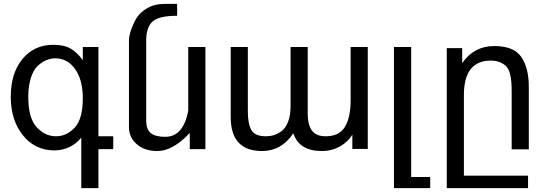

<svg xmlns="http://www.w3.org/2000/svg" viewBox="-20 -765 2798 985"><path d="M267.1 -65.9Q321.8 -65.9 363.3 -110.4Q404.8 -154.8 404.8 -261.2Q404.8 -355 365.7 -410.2Q326.2 -465.8 263.2 -465.8Q241.2 -465.8 219.2 -457Q196.8 -448.2 174.3 -427.7Q151.9 -407.7 138.7 -366.2Q125 -323.7 125 -269Q125 -159.2 168 -112.8Q210.9 -65.9 267.1 -65.9ZM35.2 -268.1Q35.2 -389.6 95.2 -462.4Q155.3 -535.2 253.9 -535.2Q309.1 -535.2 342.3 -515.6Q376 -496.1 404.8 -456.1V-523.9H484.9V-65.9H561V0H484.9V200.2H397V-59.1Q345.7 3.9 261.2 6.8Q159.7 6.8 97.7 -70.8Q35.2 -148.9 35.2 -268.1Z M826.7 -63Q921.4 -63 945.8 -198.2V-523.9H1033.7V0H953.6V-83Q866.7 9.8 787.6 9.8Q721.7 9.8 682.1 -24.9Q641.6 -60.1 641.6 -111.8V-556.2Q641.6 -577.1 650.4 -605.5Q659.7 -635.3 677.2 -667Q695.8 -700.2 734.4 -722.7Q772.9 -745.1 823.7 -745.1H888.7V-684.1Q794.4 -684.1 761.7 -653.8Q730 -624 730 -556.2V-147.9Q730 -100.1 754.4 -81.5Q778.8 -63 826.7 -63Z M1650.4 -65.9Q1719.7 -65.9 1749 -113.3Q1778.8 -161.6 1778.8 -251V-523.9H1866.7V-1H1787.6V-74.2Q1766.6 -38.1 1724.6 -14.2Q1683.1 9.8 1630.9 9.8Q1514.6 9.8 1484.9 -81.1Q1423.8 9.8 1324.7 9.8Q1163.6 9.8 1163.6 -164.1V-523.9H1251.5V-192.9Q1251.5 -129.9 1269.5 -98.1Q1288.1 -65.9 1343.8 -65.9Q1365.2 -65.9 1384.8 -71.8Q1403.8 -77.6 1425.3 -92.8Q1444.8 -106.9 1458 -140.6Q1470.7 -173.3 1470.7 -219.2V-523.9H1558.6V-183.1Q1558.6 -126 1579.6 -96.2Q1601.1 -65.9 1650.4 -65.9Z M2187 143.1V200.2H2001V-523.9H2089.4V143.1Z M2498 -454.1Q2359.9 -454.1 2359.9 -276.9V136.2H2689V200.2H2272V-518.1H2351.1V-440.9Q2411.1 -528.8 2516.1 -528.8Q2615.2 -528.8 2653.8 -473.6Q2692.9 -417.5 2692.9 -319.8V1H2605V-287.1Q2605 -320.3 2603.5 -341.3Q2602.1 -363.8 2596.2 -386.7Q2590.3 -409.7 2578.6 -422.9Q2566.9 -436 2546.9 -444.8Q2525.9 -454.1 2498 -454.1Z"/></svg>

Font: Miedinger*
Style: Book
Weight: 400
Version: Version 001.000